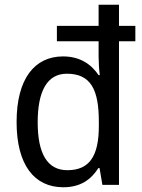

<svg xmlns="http://www.w3.org/2000/svg" viewBox="-20 -780 600 810"><path d="M247 10C319 10 364 -22 395 -71H400L412 0H482V-606H551V-671H482V-760H396V-671H220V-606H396V-541C396 -520 398 -484 401 -463H396C365 -509 317 -542 246 -542C126 -542 50 -448 50 -265C50 -84 125 10 247 10ZM264 -62C179 -62 139 -133 139 -264C139 -394 178 -469 262 -469C363 -469 397 -402 397 -267V-249C397 -122 358 -62 264 -62Z"/></svg>

Font: Noto Sans Sinhala UI SemiCondensed
Style: Regular
Weight: 400
Width: 4
Designer: Jelle Bosma - Monotype Design Team
Foundry: Monotype Imaging Inc.
Version: Version 2.006